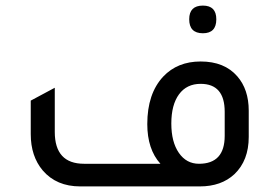

<svg xmlns="http://www.w3.org/2000/svg" viewBox="-20 -667 990 687"><path d="M706 -548Q657 -548 657 -598Q657 -647 706 -647Q754 -647 754 -598Q754 -548 706 -548ZM267 0Q182 0 133 -57Q90 -108 90 -187V-307L176 -353V-195Q176 -81 281 -81H554Q507 -133 507 -223Q507 -332 564 -393Q615 -447 698 -447Q783 -447 829 -394Q870 -347 870 -271V-177Q870 -93 819 -44Q772 0 695 0ZM784 -267Q784 -367 698 -367Q648 -367 620.5 -329.5Q593 -292 593 -225Q593 -159 620 -120Q647 -81 692 -81Q784 -81 784 -181Z"/></svg>

Font: Space Grotesk Medium
Style: Regular
Weight: 500
Designer: Florian Karsten
Foundry: Florian Karsten
Version: Version 2.000